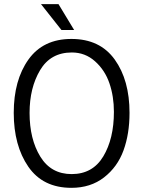

<svg xmlns="http://www.w3.org/2000/svg" viewBox="-20 -897 688 922"><path d="M323 5Q415 5 479.5 -45Q544 -95 573 -174.5Q602 -254 602 -355Q602 -512 531 -611Q460 -710 323 -710Q187 -710 116.5 -611Q46 -512 46 -355Q46 -198 116 -96.5Q186 5 323 5ZM325 -645Q389 -645 436.5 -602.5Q484 -560 505.5 -497Q527 -434 527 -360Q527 -231 476 -146Q425 -61 324 -61Q225 -61 173.5 -145Q122 -229 122 -355Q122 -475 172.5 -560Q223 -645 325 -645ZM336 -753H275L177 -877H261Z"/></svg>

Font: Gudea
Style: Regular
Weight: 400
Designer: Agustina Mingote
Foundry: Agustina Mingote
Version: Version 1.002